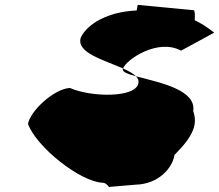

<svg xmlns="http://www.w3.org/2000/svg" viewBox="-20 -742 899 788"><path d="M95 -233C130 -138 310 5 402 8C419 8 429 32 430 25L536 16C630 14 688 -52 696 -106C774 -184 792 -232 773 -286C786 -373 640 -402 538 -429C547 -420 550 -411 548 -401C539 -340 355 -342 267 -381C202 -378 103 -286 95 -233ZM312 -589C290 -526 406 -496 485 -461C498 -498 629 -586 723 -534L859 -608C832 -629 807 -646 779 -659C780 -667 781 -700 775 -700L545 -722L541 -699C422 -694 339 -644 312 -589ZM484 -458C482 -447 504 -438 538 -429C526 -441 507 -451 485 -461Z"/></svg>

Font: Ampere
Style: UltExtIta
Weight: 400
Version: Version 1